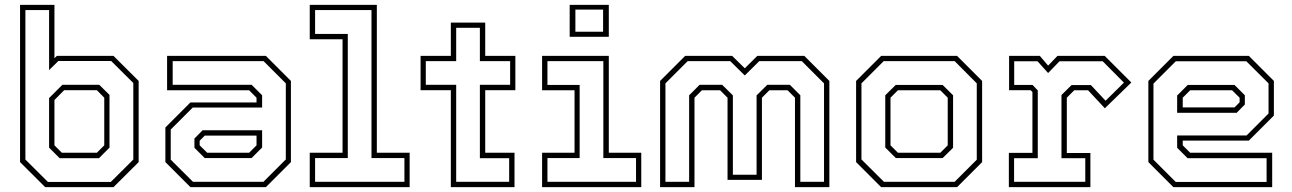

<svg xmlns="http://www.w3.org/2000/svg" viewBox="-20 -770 5316 790"><path d="M166 0 62.5 -103V-750H204V-530.5L214 -540H447L550.5 -437V-103L447 0ZM225.5 -119 182 -162.5V-366.5L236.5 -421H388.5L430.5 -379.5V-162.5L387 -119ZM234.5 -141.5H378.5L409 -172V-368L378.5 -399H244L204 -358.5V-172ZM177 -21.5H436L528.5 -113.5V-428.5L437.5 -519H220L182 -481.5V-728.5H84.5V-113.5Z M763.5 0 660.5 -103V-245.5L763.5 -348.5H1035.5V-368L1005 -398.5H667.5V-540H1074L1177 -437V-103L1074 0ZM822.5 -119.5 780 -162V-200L813.5 -234H1058.5V-163L1015 -119.5ZM774 -22H1064L1156 -114V-427L1064.5 -518.5H690.5V-421H1015.5L1058.5 -378V-327.5H773L682.5 -237V-113ZM832.5 -141.5H1005L1035.5 -172V-212H822.5L801.5 -191V-172Z M1254.5 0V-141.5H1389.5V-608.5H1254.5V-750H1530.5V-141.5H1665.5V0ZM1276.5 -22H1644V-119.5H1508.5V-728.5H1276.5V-630.5H1411V-119.5H1276.5Z M1835 0V-399H1710.5V-540H1835V-677H1976.5V-540H2100.5V-399H1976.5V-141.5H2097V0ZM1857 -22H2075V-119H1954.5V-421H2079V-518.5H1954.5V-655.5H1857V-518.5H1732V-421H1857Z M2324 -618.5V-750H2485V-618.5ZM2347.5 -639.5H2461.5V-730.5H2347.5ZM2210.5 0V-141.5H2344V-398.5H2210.5V-540H2485V-141.5H2618.5V0ZM2232.5 -22H2597V-119.5H2462.5V-518.5H2232.5V-420.5H2365V-119.5H2232.5Z M2696 0V-437L2799 -540H2992.5L3044.5 -489L3096 -540H3289.5L3392.5 -437V0H3251V-368L3220.5 -398.5H3145.5L3115 -368V-30H2973.5V-368L2943 -398.5H2868L2837.5 -368V0ZM2718 -22H2815.5V-378L2858.5 -421H2951.5L2995.5 -377.5V-51H3093V-377.5L3137 -421H3230L3273 -378V-22H3370.5V-427L3279 -518.5H3104L3044.5 -459.5L2984.5 -518.5H2809.5L2718 -427Z M3605.5 0 3502.5 -103V-437L3605.5 -540H3918L4021 -437V-103L3918 0ZM3617 -22H3908L3999 -113V-427L3908 -518.5H3616L3524.5 -427V-114ZM3666 -119.5 3622.5 -163V-378L3665.5 -420.5H3858.5L3901.5 -378V-162L3858.5 -119.5ZM3674.5 -141.5H3849L3879.5 -172V-368L3849 -398.5H3674.5L3644 -368V-172Z M4131 0V-141H4228V-391.5L4220.5 -399H4132V-540H4258.5L4292.5 -500L4331 -540H4525.5L4635 -430.5L4526 -324.5L4457 -398.5H4400L4369.5 -368V-140.5H4466.5V0ZM4152.5 -22H4445.5V-119H4347.5V-379L4389 -420H4468.5L4529 -355.5L4604.5 -430L4517 -518H4339.5L4292.5 -469.5L4249 -518H4153V-420.5H4228.5L4250 -398V-119H4152.5Z M5118.5 -540 5221.5 -437V-294.5L5118.5 -191.5H4846.5V-172L4877 -141.5H5214.5V0H4808L4705 -103V-437L4808 -540ZM5059.5 -420.5 5102 -378V-340L5068.5 -306H4823.5V-377L4867 -420.5ZM5108 -518H4818L4726 -426V-113L4817.5 -21.5H5191.5V-119H4866.5L4823.5 -162V-212.5H5109L5199.5 -303V-427ZM5049.5 -398.5H4877L4846.5 -368V-328H5059.5L5080.5 -349V-368Z"/></svg>

Font: Tourney Thin ExtraLight
Style: Regular
Weight: 250
Version: Version 1.015